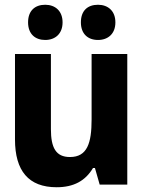

<svg xmlns="http://www.w3.org/2000/svg" viewBox="-20 -776 603 807"><path d="M392 -608C434 -608 465 -634 465 -682C465 -730 434 -756 392 -756C349 -756 320 -732 320 -682C320 -634 349 -608 392 -608ZM170 -608C212 -608 243 -634 243 -682C243 -730 212 -756 170 -756C128 -756 98 -732 98 -682C98 -633 128 -608 170 -608ZM218 11C290 11 339 -16 371 -70H379L399 0H515V-549H365V-274C365 -175 347 -116 274 -116C215 -116 194 -155 194 -233V-549H43V-190C43 -58 100 11 218 11Z"/></svg>

Font: Noto Sans Mono SemiCondensed ExtraBold
Style: Regular
Weight: 800
Width: 4
Designer: Monotype Design Team
Foundry: Monotype Imaging Inc.
Version: Version 2.014